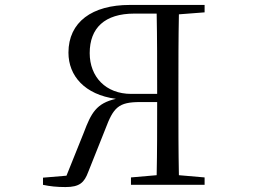

<svg xmlns="http://www.w3.org/2000/svg" viewBox="-20 -748 1040 777"><path d="M510 0H808V-30L704 -39C702 -137 702 -236 702 -337V-391C702 -491 702 -591 704 -690L808 -698V-728H505C353 -728 257 -659 257 -535C257 -441 323 -365 449 -348C370 -330 349 -291 319 -211L249 -37L154 -29V0C182 6 210 9 245 9C302 9 321 -9 337 -52L406 -225C439 -313 459 -335 547 -335H616C616 -232 616 -134 614 -39L510 -30ZM616 -368H511C408 -368 343 -437 343 -533C343 -635 404 -693 524 -693H614C616 -595 616 -494 616 -368Z"/></svg>

Font: Harano Aji Mincho CN
Style: Regular
Weight: 400
Foundry: Masamichi Hosoda
Version: HaranoAjiMinchoCN-Regular version 20230610;ttx 4.39.4